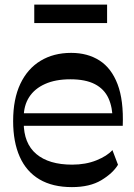

<svg xmlns="http://www.w3.org/2000/svg" viewBox="-20 -786 570 817"><path d="M285.9 10.2Q203.8 10.2 148 -22.7Q92.2 -55.7 64.1 -118.7Q35.9 -181.7 35.9 -271Q35.9 -364.6 66.5 -429.2Q97.1 -493.8 152.7 -527.4Q208.2 -561 282.8 -561Q352.7 -561 403.4 -528.6Q454.2 -496.1 480.3 -427.6Q506.4 -359.1 502.3 -250.8H75.1V-304.1H480.3L459.4 -273.9Q459.4 -329.2 441.4 -368.3Q423.4 -407.3 383.8 -427.9Q344.1 -448.6 279.2 -448.6Q216 -448.6 171.6 -428.6Q127.1 -408.7 104 -372.7Q80.9 -336.7 80.9 -286.6V-264.6Q80.9 -176 134.4 -130.7Q188 -85.4 286.9 -85.4Q344.8 -85.4 390.3 -103.8Q435.9 -122.2 458.4 -147.3L482.1 -84.9Q460.1 -48.7 411.1 -19.2Q362.1 10.2 285.9 10.2ZM125.8 -687.8V-766.3H435.7V-687.8Z"/></svg>

Font: Savate ExtraLight
Style: Regular
Weight: 200
Designer: Max Esnée
Foundry: Plomb Type
Version: Version 2.000